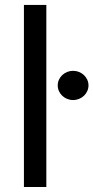

<svg xmlns="http://www.w3.org/2000/svg" viewBox="-20 -747 373 767"><path d="M165.1 -727.3H75.6V0H165.1ZM210.6 -405.9C210.6 -373.6 238.3 -347.3 272 -347.3C305.8 -347.3 333.5 -373.6 333.5 -405.9C333.5 -437.9 305.8 -464.1 272 -464.1C238.3 -464.1 210.6 -437.9 210.6 -405.9Z"/></svg>

Font: Margiela Sans Text
Style: Regular
Weight: 400
Designer: Stefan Endress, Andreas Faust
Version: Version 1.100;FEAKit 1.0